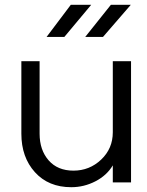

<svg xmlns="http://www.w3.org/2000/svg" viewBox="-20 -760 614 800"><path d="M277 20Q182 20 125.5 -42.5Q69 -105 69 -203V-505H145V-203Q145 -135 182.5 -92Q220 -49 286 -49Q353 -49 401.5 -95Q450 -141 450 -209V-505H526V0H450V-71Q425 -29 377.5 -4.5Q330 20 277 20ZM360 -740 248 -606H174L275 -740ZM525 -740 409 -606H335L442 -740Z"/></svg>

Font: Metropolitano
Style: Regular
Weight: 400
Designer: Fonts by Alex Slobzheninov & Chris M. Simpson / Changes by Cristiano Sobral
Foundry: Fonts by Alex Slobzheninov & Chris M. Simpson / Changes by Cristiano Sobral
Version: Version 1.00;August 30, 2020;FontCreator 13.0.0.2681 64-bit